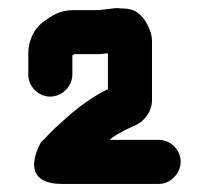

<svg xmlns="http://www.w3.org/2000/svg" viewBox="-20 -720 517 475"><path d="M159 -535V-583C160 -584 162 -585 164 -586H220C232 -586 240 -588 247 -588V-499L244 -498C192 -472 155 -439 115 -402L96 -383C93 -379 89 -375 84 -371C83 -371 79 -365 74 -353C49 -294 74 -265 133 -265H373C402 -265 427 -291 427 -320C427 -349 402 -374 373 -374H251C253 -375 255 -377 257 -379C272 -390 296 -402 315 -410C335 -419 356 -442 356 -472V-617C356 -632 352 -646 344 -660C331 -686 311 -699 285 -699C280 -699 276 -699 271 -700C259 -700 241 -696 231 -696C229 -695 225 -695 220 -695H162C128 -695 108 -681 87 -666C66 -650 50 -623 50 -587V-535C50 -506 75 -481 104 -481C133 -481 159 -506 159 -535Z"/></svg>

Font: Electronic
Style: ExHv
Weight: 900
Version: Version 1.011